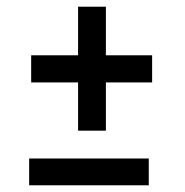

<svg xmlns="http://www.w3.org/2000/svg" viewBox="-20 -571 552 573"><path d="M434 -406V-325H296V-181H213V-325H73V-406H213V-551H296V-406ZM67 -98H424V-18H67Z"/></svg>

Font: Enriqueta SemiBold
Style: Regular
Weight: 600
Designer: Viviana Monsalve, Gustavo Ibarra
Foundry: 72Puntos
Version: Version 2.000